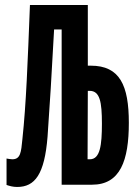

<svg xmlns="http://www.w3.org/2000/svg" viewBox="-20 -734 540 763"><path d="M48 9C119 9 157 -41 169 -191C178 -320 185 -430 195 -617H225V0H346C458 0 492 -96 492 -246C492 -395 456 -473 341 -473H329V-714H99C90 -487 84 -320 69 -181C64 -130 62 -101 29 -101C21 -101 14 -103 6 -104V1C18 5 31 9 48 9ZM328 -101 329 -373H336C377 -373 385 -329 385 -243C385 -157 378 -101 337 -101Z"/></svg>

Font: Noto Sans Mono ExtraCondensed ExtraBold
Style: Regular
Weight: 800
Width: 2
Designer: Monotype Design Team
Foundry: Monotype Imaging Inc.
Version: Version 2.014